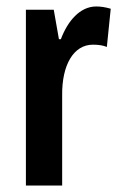

<svg xmlns="http://www.w3.org/2000/svg" viewBox="-20 -573 371 593"><path d="M277 -553C227 -553 189 -508 168 -452H162L146 -543H60V0H172V-279C171 -372 207 -435 267 -435C284 -435 298 -433 310 -428L322 -546C305 -551 291 -553 277 -553Z"/></svg>

Font: Noto Sans Arabic UI XCn SmBd
Style: Regular
Weight: 600
Width: 2
Designer: Monotype Design Team, Nadine Chahine and Nizar Qandah
Foundry: Monotype Imaging Inc.
Version: Version 2.010